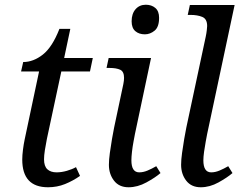

<svg xmlns="http://www.w3.org/2000/svg" viewBox="-20 -781 1016 811"><path d="M183 10Q74 10 74 -107Q74 -125 77 -148.5Q80 -172 84 -191L145 -479H69L78 -519Q121 -519 161 -550.5Q201 -582 231 -659H277L251 -536H372L360 -479H239L178 -194Q173 -169 169.5 -146.5Q166 -124 166 -108Q166 -79 180 -66Q194 -53 219 -53Q240 -53 262.5 -59.5Q285 -66 301 -75L318 -38Q288 -17 254.5 -3.5Q221 10 183 10Z M592 -636Q567 -636 551.5 -649.5Q536 -663 536 -691Q536 -723 552.5 -742Q569 -761 596 -761Q620 -761 636 -747.5Q652 -734 652 -706Q652 -667 633 -651.5Q614 -636 592 -636ZM523 10Q483 10 461.5 -18Q440 -46 440 -85Q440 -106 444 -135Q448 -164 453 -193.5Q458 -223 462 -242L501 -426Q504 -441 504 -452Q504 -479 487.5 -486.5Q471 -494 443 -494H430L439 -536H618L550 -215Q548 -204 544 -183Q540 -162 537.5 -140Q535 -118 535 -104Q535 -53 568 -53Q585 -53 603 -60.5Q621 -68 640 -79L658 -50Q636 -31 598.5 -10.5Q561 10 523 10Z M828 10Q788 10 766.5 -18Q745 -46 745 -85Q745 -106 749 -135Q753 -164 758 -193.5Q763 -223 767 -242L849 -626Q852 -640 853.5 -653.5Q855 -667 855 -671Q855 -701 834.5 -709.5Q814 -718 785 -718H773L782 -760H971L855 -215Q853 -204 849 -183Q845 -162 842 -140Q839 -118 839 -104Q839 -53 872 -53Q889 -53 907 -60.5Q925 -68 944 -79L962 -50Q940 -31 903 -10.5Q866 10 828 10Z"/></svg>

Font: NotoSerif-Italic
Style: Regular
Weight: 400
Italic angle: -12°
Designer: Monotype Design Team
Foundry: Monotype Imaging Inc.
Version: Version 2.007; ttfautohint (v1.8) -l 8 -r 50 -G 200 -x 14 -D